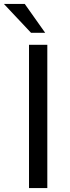

<svg xmlns="http://www.w3.org/2000/svg" viewBox="-51 -949 354 969"><path d="M95.4 -723H187.8V0H95.4ZM74 -929H-31.2L105.6 -783.5H177Z"/></svg>

Font: Public Sans Thin
Style: Regular
Weight: 100
Designer: The Public Sans project authors (U.S. Web Design System). Libre Franklin designed by Pablo Impallari and Rodrigo Fuenzal
Version: Version 1.008